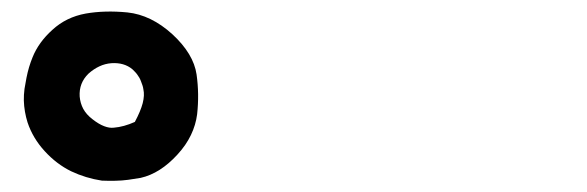

<svg xmlns="http://www.w3.org/2000/svg" viewBox="-20 -856 1040 340"><path d="M160.6 -536.1Q131.8 -540.5 106 -552.7Q80.1 -565.4 59.1 -588.4Q38.1 -611.3 28.8 -639.2Q25.9 -648.4 24.2 -658.2Q22.5 -668 22.2 -678Q22 -688 23.4 -698.7Q24.9 -708.5 26.9 -718.3Q28.8 -728 31.5 -737.1Q34.2 -746.1 37.6 -754.4Q48.3 -781.2 72.8 -803.2Q97.2 -825.7 131.8 -832Q165.5 -837.9 205.6 -834Q247.6 -829.6 285.2 -795.4Q322.8 -760.7 328.1 -724.1Q333 -689.5 329.1 -653.8Q326.7 -634.8 318.1 -616.9Q309.6 -599.1 294.4 -582.5Q263.7 -548.8 229 -541Q218.3 -539.1 207 -537.6Q195.8 -536.1 184.3 -535.9Q172.9 -535.6 161.6 -536.1H161.1ZM218.8 -640.1Q229 -659.2 232.7 -673.3Q236.3 -687.5 233.9 -697.8Q233.4 -701.7 232.2 -705.1Q231 -708.5 229.7 -711.9Q228.5 -715.3 226.8 -718.3Q225.1 -721.2 223.1 -723.9Q221.2 -726.6 219 -728.8Q216.8 -731 214.4 -733.4Q199.7 -745.6 177.2 -744.1Q166 -743.2 156 -738.5Q146 -733.9 136.7 -725.6Q119.6 -709 121.1 -685.1Q122.1 -673.3 127.4 -663.3Q132.8 -653.3 143.6 -645Q154.8 -636.2 164.3 -632.6Q173.8 -628.9 181.6 -629.9Q199.2 -631.3 218.8 -640.1Z"/></svg>

Font: NaikaiFont
Style: Bold
Weight: 700
Version: Version 1.89